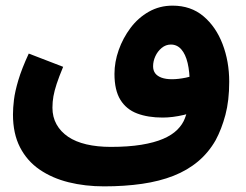

<svg xmlns="http://www.w3.org/2000/svg" viewBox="-20 -473 872 681"><path d="M349 188Q282 188 223.5 173.5Q165 159 120.5 128.5Q76 98 51 49.5Q26 1 26 -67Q26 -90 29.5 -119Q33 -148 45 -188.5Q57 -229 82 -283L204 -236Q189 -200 181 -175.5Q173 -151 169.5 -131.5Q166 -112 166 -91Q166 -58 180.5 -32Q195 -6 221.5 12Q248 30 286.5 39Q325 48 373 48Q435 48 481 40.5Q527 33 558.5 19.5Q590 6 609 -13Q628 -32 636 -54Q646 -80 649.5 -108.5Q653 -137 653 -174Q653 -218 645.5 -249.5Q638 -281 623 -298Q608 -315 586 -315Q568 -315 553.5 -303Q539 -291 531 -273.5Q523 -256 523 -238Q523 -223 530.5 -213Q538 -203 553 -197.5Q568 -192 590 -192Q612 -192 639 -197.5Q666 -203 687 -215L697 -94Q673 -75 632.5 -65.5Q592 -56 557 -56Q505 -56 466.5 -70.5Q428 -85 407 -119Q386 -153 386 -211Q386 -253 401 -295.5Q416 -338 443 -374Q470 -410 508 -431.5Q546 -453 592 -453Q657 -453 701.5 -415.5Q746 -378 769.5 -316.5Q793 -255 793 -183Q793 -116 779.5 -65.5Q766 -15 745 24Q720 68 682.5 99.5Q645 131 595.5 150.5Q546 170 484 179Q422 188 349 188Z"/></svg>

Font: Noto Sans
Style: Bold
Weight: 700
Designer: Monotype Design Team
Foundry: Monotype Imaging Inc.
Version: Version 2.000;GOOG;noto-source:20170915:90ef993387c0; ttfaut